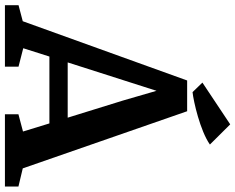

<svg xmlns="http://www.w3.org/2000/svg" viewBox="-110 -868 978 799"><g transform="rotate(90 379.5 -469.0)"><path d="M363.8 -780.8C402.3 -784.7 524.4 -812.5 582 -853L498 -937.5L324.2 -821.8ZM2 0H257.8V-56.6L181.2 -76.2L215.8 -185.1H494.1L527.8 -75.2L456.1 -56.2V0H756.8V-56.2L681.2 -74.2L443.4 -758.3H315.4L68.8 -74.2L2 -56.6ZM240.2 -261.2 358.4 -630.9 398.9 -491.2 470.2 -261.2Z"/></g></svg>

Font: Merriweather
Style: Bold
Weight: 700
Designer: Eben Sorkin ( eben@eyebytes.com )
Foundry: Sorkin Type Co.
Version: Version 1.003